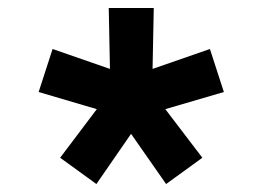

<svg xmlns="http://www.w3.org/2000/svg" viewBox="-20 -522 659 482"><path d="M131 -126 223 -248 77 -291 112 -399 256 -349 253 -502H366L363 -349L507 -399L542 -291L395 -248L488 -126L397 -60L309 -186L222 -60Z"/></svg>

Font: Enso
Style: Bold
Weight: 700
Designer: Coji Morishita
Foundry: UNDERFOREST DESIGN
Version: Version 1.000